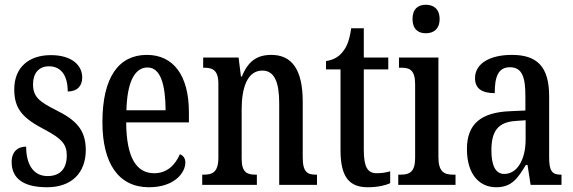

<svg xmlns="http://www.w3.org/2000/svg" viewBox="-20 -778 2413 808"><path d="M178 10C282 10 341 -51 341 -147C341 -233 298 -274 215 -315C144 -351 119 -371 119 -424C119 -469 143 -499 186 -499C235 -499 265 -463 265 -393C305 -393 326 -416 326 -452C326 -502 284 -546 194 -546C102 -546 40 -495 40 -402C40 -316 79 -279 171 -231C238 -195 261 -172 261 -124C261 -70 235 -37 180 -37C120 -37 90 -87 90 -161C58 -161 29 -143 29 -96C29 -26 80 10 178 10Z M607 10C714 10 760 -51 760 -94C760 -113 750 -124 737 -129C718 -85 684 -49 629 -49C553 -49 512 -116 511 -263H775V-305C775 -463 708 -547 598 -547C479 -547 411 -452 411 -264C411 -90 479 10 607 10ZM677 -314H512C515 -429 545 -494 601 -494C656 -494 676 -422 677 -314Z M831 0H1061V-43H1056C1021 -43 997 -51 997 -110V-319C997 -402 1018 -481 1084 -481C1137 -481 1155 -428 1155 -343V0H1314V-43H1310C1275 -43 1254 -52 1254 -115V-350C1254 -487 1207 -547 1122 -547C1062 -547 1024 -521 998 -456H994L984 -536H835V-493H839C874 -493 899 -484 899 -425V-115C899 -52 873 -43 837 -43H831Z M1528 10C1572 10 1605 1 1622 -7V-57C1604 -52 1587 -49 1565 -49C1526 -49 1511 -77 1511 -147V-486H1614V-536H1511V-659H1458C1450 -605 1439 -581 1423 -561C1407 -540 1385 -526 1352 -521V-486H1413V-146C1413 -30 1452 10 1528 10Z M1772 -638C1804 -638 1830 -655 1830 -698C1830 -741 1804 -758 1772 -758C1740 -758 1716 -741 1716 -698C1716 -655 1740 -638 1772 -638ZM1656 0H1897V-43H1887C1849 -43 1825 -55 1825 -117V-536H1659V-493H1670C1706 -493 1727 -481 1727 -423V-113C1727 -54 1703 -43 1666 -43H1656Z M2068 10C2134 10 2159 -28 2193 -84H2200L2213 0H2343V-43H2340C2303 -43 2291 -59 2291 -115V-373C2291 -500 2238 -547 2134 -547C2042 -547 1979 -511 1979 -449C1979 -407 2006 -386 2062 -386C2062 -452 2075 -495 2126 -495C2180 -495 2191 -448 2191 -373V-313L2126 -310C2005 -305 1945 -257 1945 -151C1945 -41 2000 10 2068 10ZM2102 -46C2064 -46 2048 -84 2048 -145C2048 -223 2073 -264 2150 -269L2192 -272V-191C2192 -107 2157 -46 2102 -46Z"/></svg>

Font: Noto Serif Georgian ExtraCondensed Medium
Style: Regular
Weight: 500
Width: 2
Designer: Monotype Design Team, Akaki Razmadze
Foundry: Google LLC
Version: Version 2.003